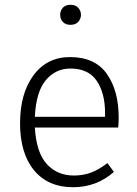

<svg xmlns="http://www.w3.org/2000/svg" viewBox="-20 -773 575 804"><path d="M286 11Q181 11 122.5 -60Q64 -131 64 -257Q64 -382 120.5 -458Q177 -534 273 -534Q378 -534 427.5 -463.5Q477 -393 477 -281Q477 -259 475 -239H126Q132 -134 176 -86Q220 -38 289 -38Q328 -38 360.5 -50Q393 -62 430 -90L457 -53Q384 11 286 11ZM420 -284V-299Q420 -383 385 -434.5Q350 -486 275 -486Q213 -486 172 -437.5Q131 -389 126 -284ZM275 -669Q255 -669 243.5 -681Q232 -693 232 -711Q232 -729 243.5 -741Q255 -753 275 -753Q296 -753 307.5 -740.5Q319 -728 319 -711Q319 -694 307.5 -681.5Q296 -669 275 -669Z"/></svg>

Font: Trujillo Light
Style: Regular
Weight: 300
Designer: Fira Sans original fonts by bBox Type GmbH, Carrois Corporate GbR, & Edenspiekermann AG / Changes by Cristiano Sobral
Foundry: Fira Sans original fonts by bBox Type GmbH, Carrois Corporate GbR, & Edenspiekermann AG / Changes by Cristiano Sobral
Version: Version 4.301;July 28, 2020;FontCreator 13.0.0.2655 64-bit